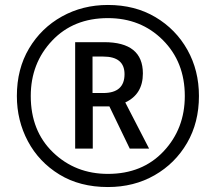

<svg xmlns="http://www.w3.org/2000/svg" viewBox="-20 -744 870 774"><path d="M415 10Q520 10 603 -37.5Q686 -85 734 -167.5Q782 -250 782 -357Q782 -460 735.5 -543Q689 -626 606.5 -675Q524 -724 415 -724Q313 -724 229.5 -677.5Q146 -631 97 -548.5Q48 -466 48 -357Q48 -258 92.5 -174.5Q137 -91 219.5 -40.5Q302 10 415 10ZM415 -43Q284 -43 194 -129.5Q104 -216 104 -357Q104 -489 190 -580Q276 -671 415 -671Q548 -671 636.5 -582.5Q725 -494 725 -357Q725 -225 639.5 -134Q554 -43 415 -43ZM283 -145H354V-315H421L503 -145H581L485 -331Q556 -364 556 -448Q556 -574 400 -574H283ZM353 -369V-516H396Q482 -516 482 -445Q482 -369 396 -369Z"/></svg>

Font: Noto Sans UI Condensed
Style: Italic
Weight: 400
Width: 3
Italic angle: -12°
Designer: Monotype Design Team
Foundry: Monotype Imaging Inc.
Version: Version 1.901